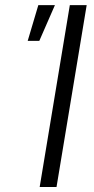

<svg xmlns="http://www.w3.org/2000/svg" viewBox="-20 -748 375 768"><path d="M326.7 -727.5 206.1 0H138.7L259.3 -727.5ZM90.8 -584.5 133.3 -727.5H199.7L137.2 -584.5Z"/></svg>

Font: Inter 24pt Light
Style: Italic
Weight: 300
Italic angle: -9.3988°
Designer: Rasmus Andersson
Foundry: rsms
Version: Version 4.001;git-66647c0bb